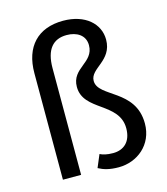

<svg xmlns="http://www.w3.org/2000/svg" viewBox="-113 -838 816 938"><g transform="rotate(-15 295.0 -369.0)"><path d="M293 -750C165 -750 92 -672 92 -539V0H184V-539C184 -634 223 -678 292 -678C343 -678 385 -653 385 -602C385 -513 275 -516 275 -420C275 -297 456 -295 456 -163C456 -95 417 -62 363 -62C331 -62 311 -68 297 -75L270 -11C296 3 325 12 372 12C465 12 550 -54 550 -162C550 -336 362 -343 362 -427C362 -491 473 -499 473 -607C473 -687 405 -750 293 -750Z"/></g></svg>

Font: Fira Math
Style: Regular
Weight: 400
Designer: Xiangdong Zeng
Foundry: Xiangdong Zeng
Version: Version 0.3.4